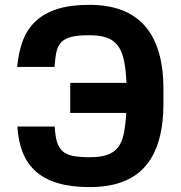

<svg xmlns="http://www.w3.org/2000/svg" viewBox="-20 -757 740 787"><path d="M50.4 -482.6Q55.8 -543 73.7 -590.4Q91.6 -637.8 126.6 -670.5Q161.6 -703.1 215.4 -720.2Q269.2 -737.2 346.2 -737.2Q498.2 -737.2 574 -650.6Q649.9 -563.9 649.9 -392V-333.1Q649.9 -161.2 575.8 -75.6Q501.8 9.9 347.3 9.9Q273.4 9.9 219.3 -5.7Q165.1 -21.3 129.1 -52.4Q93 -83.5 74 -130Q55 -176.5 51.1 -238.3H204.2Q206.3 -200.3 213.4 -176Q220.5 -151.6 236.5 -137.4Q252.5 -123.2 279.3 -117.9Q306.1 -112.6 347.3 -112.6Q391.7 -112.6 419.7 -122.3Q447.8 -132.1 464.1 -153.6Q480.5 -175.1 487.6 -209.7Q494.7 -244.3 497.5 -294H267.8V-417.3H498.2Q496.1 -471.6 488.3 -508.9Q480.5 -546.2 463.4 -569.2Q446.4 -592.3 418 -602.5Q389.6 -612.6 346.2 -612.6Q301.1 -612.6 274 -606.2Q246.8 -599.8 231.9 -584.7Q217 -569.6 211.5 -544.7Q206 -519.9 203.5 -482.6Z"/></svg>

Font: Cannonade
Style: Bold
Weight: 700
Designer: Rasmus Andersson
Foundry: rsms
Version: Version 3.012;git-f93a4a705